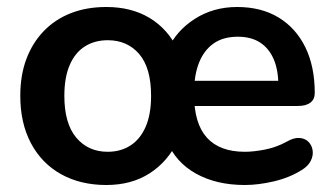

<svg xmlns="http://www.w3.org/2000/svg" viewBox="-20 -519 955 549"><path d="M284 10Q210 10 154.5 -21Q99 -52 68.5 -109.5Q38 -167 38 -245Q38 -304 55.5 -350.5Q73 -397 105.5 -430.5Q138 -464 183 -481.5Q228 -499 284 -499Q356 -499 408 -467.5Q460 -436 488 -378H460Q484 -431 537 -465Q590 -499 658 -499Q727 -499 776.5 -469Q826 -439 853 -384Q880 -329 880 -253Q880 -235 867.5 -225.5Q855 -216 832 -216H518V-288H792L776 -273Q776 -319 762.5 -350Q749 -381 723.5 -397.5Q698 -414 660 -414Q618 -414 590.5 -394.5Q563 -375 549 -339.5Q535 -304 535 -255V-248Q535 -166 571.5 -125.5Q608 -85 680 -85Q706 -85 738.5 -91.5Q771 -98 800 -114Q821 -126 837 -124.5Q853 -123 862.5 -113Q872 -103 874 -88.5Q876 -74 868.5 -59Q861 -44 843 -33Q808 -11 763.5 -0.5Q719 10 680 10Q599 10 540.5 -22.5Q482 -55 457 -116H488Q460 -57 408 -23.5Q356 10 284 10ZM288 -85Q325 -85 353 -103Q381 -121 396.5 -156.5Q412 -192 412 -245Q412 -325 378 -364.5Q344 -404 288 -404Q251 -404 223 -386.5Q195 -369 179.5 -333.5Q164 -298 164 -245Q164 -166 198 -125.5Q232 -85 288 -85Z"/></svg>

Font: Nunito
Style: Bold
Weight: 700
Designer: Vernon Adams
Foundry: Vernon Adams
Version: Version 3.602